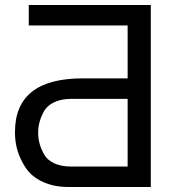

<svg xmlns="http://www.w3.org/2000/svg" viewBox="-20 -749 704 769"><path d="M132.8 -216.8Q132.8 -193.8 138.7 -173.3Q144.5 -152.3 156.7 -130.4Q168.9 -108.4 196.8 -95.2Q224.6 -82 264.2 -82H491.2V-353H264.2Q225.6 -353 196.8 -339.4Q169.4 -326.2 156.7 -304.2Q144.5 -282.7 138.7 -261.2Q132.8 -240.2 132.8 -216.8ZM40 -217.8V-220.2Q40 -435.1 311 -435.1H491.2V-647H95.2V-729H584V0H254.9Q194.8 0 149.4 -21.5Q106 -42 82.5 -77.6Q60.1 -111.8 49.8 -147Q40 -180.7 40 -217.8Z"/></svg>

Font: Miedinger*
Style: Book
Weight: 400
Version: Version 001.000